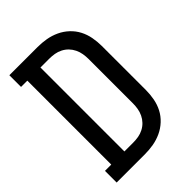

<svg xmlns="http://www.w3.org/2000/svg" viewBox="-215 -832 930 930"><g transform="rotate(-45 250.0 -367.5)"><path d="M24 0V-80H67V-655H24V-735H217Q247 -735 276 -730Q305 -725 332 -712.5Q359 -700 381 -679.5Q403 -659 416.5 -633Q430 -607 435.5 -577.5Q441 -548 441 -519V-216Q441 -187 435.5 -157.5Q430 -128 416.5 -102Q403 -76 381 -55.5Q359 -35 332 -22.5Q305 -10 276 -5Q247 0 217 0ZM157 -80H217Q235 -80 253 -83Q271 -86 287.5 -94.5Q304 -103 316.5 -116Q329 -129 337 -145.5Q345 -162 348 -180Q351 -198 351 -216V-519Q351 -537 348 -555Q345 -573 337 -589.5Q329 -606 316.5 -619Q304 -632 287.5 -640.5Q271 -649 253 -652Q235 -655 217 -655H157Z"/></g></svg>

Font: Iosevka Curly Slab Medium
Style: Regular
Weight: 500
Monospace: yes
Designer: Belleve Invis
Foundry: Belleve Invis
Version: Version 22.1.2; ttfautohint (v1.8.4)